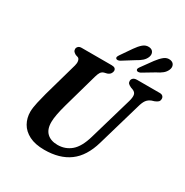

<svg xmlns="http://www.w3.org/2000/svg" viewBox="-209 -1099 1235 1281"><g transform="rotate(30 409.0 -458.0)"><path d="M540.5 -220 637.5 -553Q646 -583.5 643 -602Q640 -620.5 618.5 -629.5L603 -635Q586 -643 579.2 -650.2Q572.5 -657.5 572.5 -669.5Q572.5 -682.5 582.5 -691.2Q592.5 -700 611.5 -700H786Q802 -700 810 -692.2Q818 -684.5 818 -672.5Q818 -657.5 809.8 -649.5Q801.5 -641.5 784 -634.5L764.5 -628.5Q741.5 -619.5 728.5 -601.8Q715.5 -584 706 -548.5L608.5 -213.5Q574.5 -95.5 500 -40.8Q425.5 14 308 14Q237.5 14 191.5 -9.5Q145.5 -33 123.2 -72.5Q101 -112 101 -160Q101.5 -192 111.2 -234.5Q121 -277 130.5 -312.5L205 -576.5Q210.5 -596 207.5 -612.2Q204.5 -628.5 193.5 -633.5L174.5 -639.5Q161 -647.5 155.8 -654Q150.5 -660.5 150.5 -672.5Q151 -683.5 159.8 -691.8Q168.5 -700 184.5 -700H416.5Q449.5 -700 449.5 -674.5Q449 -663.5 441.5 -653Q434 -642.5 418.5 -637L396 -631.5Q380.5 -626.5 372.5 -614Q364.5 -601.5 358 -578.5L283 -312.5Q257 -219 257 -171.5Q256.5 -115 286.2 -86.8Q316 -58.5 368.5 -58.5Q427.5 -58.5 471.2 -95.2Q515 -132 540.5 -220ZM484 -865.5Q505 -896 526.2 -914Q547.5 -932 574 -929.5Q596.5 -927 605 -910.8Q613.5 -894.5 606 -874Q598 -853.5 581.2 -838.5Q564.5 -823.5 537 -808.5L451.5 -755Q443 -750 434 -749.2Q425 -748.5 420.5 -753.5Q415.5 -759 418.2 -766.5Q421 -774 427.5 -783.5ZM646 -865.5Q668.5 -895.5 690.2 -912.8Q712 -930 738 -926Q760 -922 767.5 -905.2Q775 -888.5 766.5 -868Q758 -848 740.5 -833.5Q723 -819 695 -805.5L609 -754Q600 -749.5 591.2 -749.2Q582.5 -749 578.5 -754.5Q574 -760.5 577.2 -768Q580.5 -775.5 587 -784Z"/></g></svg>

Font: Fraunces 9pt S050 SemiBold
Style: Italic
Weight: 600
Italic angle: -16°
Version: Version 1.000; ttfautohint (v1.8.3)